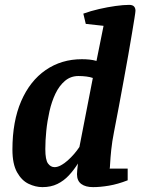

<svg xmlns="http://www.w3.org/2000/svg" viewBox="-20 -758 595 788"><path d="M154 10Q126 10 97.5 -3.5Q69 -17 50 -51Q31 -85 31 -144Q31 -260 67 -343Q103 -426 167.5 -470.5Q232 -515 316 -515Q332 -515 347 -513.5Q362 -512 376 -508L405 -652L332 -660L322 -702Q352 -713 387 -721Q422 -729 454.5 -733.5Q487 -738 510 -738Q524 -738 530 -731.5Q536 -725 536 -714Q536 -709 532 -684Q528 -659 521.5 -620Q515 -581 506.5 -532.5Q498 -484 488 -430Q478 -376 468 -321.5Q458 -267 448 -217Q440 -177 436.5 -142.5Q433 -108 432 -87Q431 -66 430 -66H504V-18Q463 -2 427 4Q391 10 362 10Q331 10 313.5 -3Q296 -16 296 -43Q296 -50 297 -60Q298 -70 299 -78.5Q300 -87 300 -87Q283 -60 262.5 -38Q242 -16 215.5 -3Q189 10 154 10ZM204 -72Q216 -72 230 -79.5Q244 -87 258 -99.5Q272 -112 284.5 -126.5Q297 -141 306 -155L361 -438Q350 -442 334.5 -444Q319 -446 302 -446Q270 -446 246.5 -426Q223 -406 207.5 -373.5Q192 -341 183 -301Q174 -261 170 -221Q166 -181 166 -146Q166 -102 177 -87Q188 -72 204 -72Z"/></svg>

Font: Manuale
Style: Italic
Weight: 400
Italic angle: -11°
Designer: Eduardo Tunni / Pablo Cosgaya
Foundry: Eduardo Tunni / Pablo Cosgaya
Version: Version 1.002